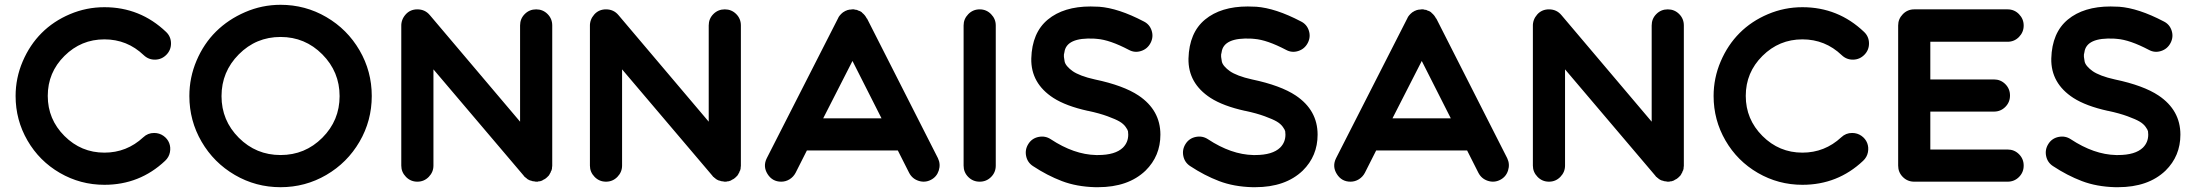

<svg xmlns="http://www.w3.org/2000/svg" viewBox="-20 -757 9153 800"><path d="M622 -203Q644 -203 661 -191Q678 -179 685 -161Q692 -143 688 -122.5Q684 -102 668 -87Q562 13 415 13Q315 13 229.5 -36.5Q144 -86 94.5 -171.5Q45 -257 45 -357Q45 -432 74.5 -501Q104 -570 153.5 -619.5Q203 -669 271.5 -698Q340 -727 415 -727Q564 -727 672 -624Q692 -605 692.5 -577Q693 -549 673.5 -529Q654 -509 626.5 -508.5Q599 -508 579 -527Q510 -593 415 -593Q318 -593 248.5 -524Q179 -455 179 -357.5Q179 -260 248.5 -190.5Q318 -121 415 -121Q508 -121 577 -185Q596 -203 622 -203Z M1149 -737Q1252 -737 1339.5 -686Q1427 -635 1478 -547.5Q1529 -460 1529 -357Q1529 -254 1478 -166.5Q1427 -79 1339.5 -28Q1252 23 1149 23Q1046 23 958.5 -28Q871 -79 820 -166.5Q769 -254 769 -357Q769 -434 799 -504.5Q829 -575 880 -625.5Q931 -676 1001.5 -706.5Q1072 -737 1149 -737ZM975 -183Q1047 -111 1149 -111Q1251 -111 1323 -183Q1395 -255 1395 -356.5Q1395 -458 1323 -530.5Q1251 -603 1149 -603Q1047 -603 975 -530.5Q903 -458 903 -356.5Q903 -255 975 -183Z M2281 -70Q2281 -67 2281 -66Q2281 -63 2280 -58Q2280 -56 2280 -55Q2279 -51 2278 -47Q2278 -47 2276 -44Q2275 -41 2274 -38Q2273 -36 2272 -35Q2271 -32 2269 -29Q2268 -29 2268 -28Q2268 -27 2267.5 -27Q2267 -27 2267 -26Q2264 -23 2260 -19Q2260 -19 2259 -18Q2256 -15 2253 -13Q2252 -12 2250 -11Q2247 -9 2244 -8Q2242 -6 2241 -6Q2238 -4 2234 -3Q2234 -3 2233 -3Q2232 -3 2232 -2Q2227 -1 2222 -1Q2222 0 2221 0Q2220 0 2219 0Q2215 0 2212 0Q2210 0 2208 -1Q2205 -1 2200 -2Q2197 -2 2197 -3Q2191 -4 2186 -6V-7Q2187 -6 2187 -6H2186Q2185 -7 2185 -7Q2185 -7 2184 -7Q2182 -8 2181 -9Q2179 -10 2177 -11Q2177 -11 2177 -11.5Q2177 -12 2176 -12Q2174 -14 2173 -15Q2172 -15 2171 -16Q2170 -17 2168 -19Q2168 -19 2167.5 -19.5Q2167 -20 2166 -20Q2164 -22 2162 -25Q2162 -25 2162 -25L2163 -24L1786 -468V-67Q1786 -40 1766.5 -20Q1747 0 1719 0Q1691 0 1671.5 -20Q1652 -40 1652 -67V-647Q1651 -675 1670 -696.5Q1689 -718 1719 -718Q1751 -718 1771 -694L2147 -250V-651Q2147 -679 2166.5 -698.5Q2186 -718 2214 -718Q2242 -718 2261.5 -698.5Q2281 -679 2281 -651V-74Q2281 -73 2281 -71.5Q2281 -70 2281 -70Z M3067 -70Q3067 -67 3067 -66Q3067 -63 3066 -58Q3066 -56 3066 -55Q3065 -51 3064 -47Q3064 -47 3062 -44Q3061 -41 3060 -38Q3059 -36 3058 -35Q3057 -32 3055 -29Q3054 -29 3054 -28Q3054 -27 3053.5 -27Q3053 -27 3053 -26Q3050 -23 3046 -19Q3046 -19 3045 -18Q3042 -15 3039 -13Q3038 -12 3036 -11Q3033 -9 3030 -8Q3028 -6 3027 -6Q3024 -4 3020 -3Q3020 -3 3019 -3Q3018 -3 3018 -2Q3013 -1 3008 -1Q3008 0 3007 0Q3006 0 3005 0Q3001 0 2998 0Q2996 0 2994 -1Q2991 -1 2986 -2Q2983 -2 2983 -3Q2977 -4 2972 -6V-7Q2973 -6 2973 -6H2972Q2971 -7 2971 -7Q2971 -7 2970 -7Q2968 -8 2967 -9Q2965 -10 2963 -11Q2963 -11 2963 -11.5Q2963 -12 2962 -12Q2960 -14 2959 -15Q2958 -15 2957 -16Q2956 -17 2954 -19Q2954 -19 2953.5 -19.5Q2953 -20 2952 -20Q2950 -22 2948 -25Q2948 -25 2948 -25L2949 -24L2572 -468V-67Q2572 -40 2552.5 -20Q2533 0 2505 0Q2477 0 2457.5 -20Q2438 -40 2438 -67V-647Q2437 -675 2456 -696.5Q2475 -718 2505 -718Q2537 -718 2557 -694L2933 -250V-651Q2933 -679 2952.5 -698.5Q2972 -718 3000 -718Q3028 -718 3047.5 -698.5Q3067 -679 3067 -651V-74Q3067 -73 3067 -71.5Q3067 -70 3067 -70Z M3888 -98Q3900 -73 3891.5 -46.5Q3883 -20 3858.5 -7.5Q3834 5 3807.5 -3.5Q3781 -12 3768 -37L3721 -130H3342L3295 -37Q3286 -20 3270 -10Q3254 0 3235 0Q3198 0 3178 -32Q3158 -64 3175 -98L3472 -681Q3472 -682 3474 -685Q3474 -685 3474 -685.5Q3474 -686 3475 -687Q3479 -693 3484 -698Q3485 -699 3485.5 -699.5Q3486 -700 3486 -700Q3488 -702 3489.5 -703Q3491 -704 3493 -706Q3493 -706 3495 -707Q3502 -712 3509 -714Q3511 -715 3511 -715Q3514 -716 3516 -716Q3517 -716 3520 -717Q3520 -717 3521 -717Q3522 -717 3523 -717Q3527 -718 3531 -718Q3531 -718 3531 -718H3532H3533Q3536 -718 3539 -718Q3541 -717 3541 -717Q3545 -717 3548 -716Q3549 -716 3550 -716Q3553 -715 3556 -713Q3557 -713 3559 -712Q3562 -711 3562 -711Q3562 -711 3563 -710.5Q3564 -710 3564 -710Q3565 -709 3566 -709Q3569 -707 3572 -705V-704Q3585 -694 3592 -679Q3592 -680 3592 -680Q3592 -680 3592 -681ZM3410 -264H3653L3532 -503Z M4129 -651V-67Q4129 -39 4109.5 -19.5Q4090 0 4062 0Q4034 0 4014.5 -19.5Q3995 -39 3995 -67V-651Q3995 -678 4014.5 -698Q4034 -718 4062 -718Q4090 -718 4109.5 -698Q4129 -678 4129 -651Z M4815 -196Q4815 -107 4753 -46Q4681 23 4555 23Q4550 23 4544 23Q4466 21 4404.5 -2.5Q4343 -26 4284 -65Q4261 -80 4255.5 -107Q4250 -134 4265 -157.5Q4280 -181 4307.5 -186.5Q4335 -192 4358 -177Q4455 -113 4547 -111Q4552 -111 4555 -111Q4627 -111 4659 -142Q4681 -164 4681 -196Q4681 -204 4680 -210Q4679 -216 4670 -228.5Q4661 -241 4645 -250.5Q4629 -260 4595 -272.5Q4561 -285 4514 -295H4513Q4422 -315 4369 -349Q4275 -410 4277 -513Q4280 -621 4346 -675.5Q4412 -730 4524 -730Q4539 -730 4557 -729Q4558 -729 4558.5 -729Q4559 -729 4559 -729Q4640 -723 4745 -668Q4770 -656 4778.5 -629.5Q4787 -603 4774 -578Q4761 -553 4734.5 -544.5Q4708 -536 4684 -549Q4604 -591 4551 -595Q4545 -595 4540 -596Q4423 -602 4415 -539Q4412 -530 4413 -520Q4414 -510 4416 -500.5Q4418 -491 4427 -480.5Q4436 -470 4449.5 -460.5Q4463 -451 4486.5 -442Q4510 -433 4542 -426Q4661 -401 4724 -359Q4815 -298 4815 -196Z M5470 -196Q5470 -107 5408 -46Q5336 23 5210 23Q5205 23 5199 23Q5121 21 5059.5 -2.5Q4998 -26 4939 -65Q4916 -80 4910.5 -107Q4905 -134 4920 -157.5Q4935 -181 4962.5 -186.5Q4990 -192 5013 -177Q5110 -113 5202 -111Q5207 -111 5210 -111Q5282 -111 5314 -142Q5336 -164 5336 -196Q5336 -204 5335 -210Q5334 -216 5325 -228.5Q5316 -241 5300 -250.5Q5284 -260 5250 -272.5Q5216 -285 5169 -295H5168Q5077 -315 5024 -349Q4930 -410 4932 -513Q4935 -621 5001 -675.5Q5067 -730 5179 -730Q5194 -730 5212 -729Q5213 -729 5213.5 -729Q5214 -729 5214 -729Q5295 -723 5400 -668Q5425 -656 5433.5 -629.5Q5442 -603 5429 -578Q5416 -553 5389.5 -544.5Q5363 -536 5339 -549Q5259 -591 5206 -595Q5200 -595 5195 -596Q5078 -602 5070 -539Q5067 -530 5068 -520Q5069 -510 5071 -500.5Q5073 -491 5082 -480.5Q5091 -470 5104.5 -460.5Q5118 -451 5141.5 -442Q5165 -433 5197 -426Q5316 -401 5379 -359Q5470 -298 5470 -196Z M6260 -98Q6272 -73 6263.5 -46.5Q6255 -20 6230.5 -7.5Q6206 5 6179.5 -3.5Q6153 -12 6140 -37L6093 -130H5714L5667 -37Q5658 -20 5642 -10Q5626 0 5607 0Q5570 0 5550 -32Q5530 -64 5547 -98L5844 -681Q5844 -682 5846 -685Q5846 -685 5846 -685.5Q5846 -686 5847 -687Q5851 -693 5856 -698Q5857 -699 5857.5 -699.5Q5858 -700 5858 -700Q5860 -702 5861.5 -703Q5863 -704 5865 -706Q5865 -706 5867 -707Q5874 -712 5881 -714Q5883 -715 5883 -715Q5886 -716 5888 -716Q5889 -716 5892 -717Q5892 -717 5893 -717Q5894 -717 5895 -717Q5899 -718 5903 -718Q5903 -718 5903 -718H5904H5905Q5908 -718 5911 -718Q5913 -717 5913 -717Q5917 -717 5920 -716Q5921 -716 5922 -716Q5925 -715 5928 -713Q5929 -713 5931 -712Q5934 -711 5934 -711Q5934 -711 5935 -710.5Q5936 -710 5936 -710Q5937 -709 5938 -709Q5941 -707 5944 -705V-704Q5957 -694 5964 -679Q5964 -680 5964 -680Q5964 -680 5964 -681ZM5782 -264H6025L5904 -503Z M6996 -70Q6996 -67 6996 -66Q6996 -63 6995 -58Q6995 -56 6995 -55Q6994 -51 6993 -47Q6993 -47 6991 -44Q6990 -41 6989 -38Q6988 -36 6987 -35Q6986 -32 6984 -29Q6983 -29 6983 -28Q6983 -27 6982.5 -27Q6982 -27 6982 -26Q6979 -23 6975 -19Q6975 -19 6974 -18Q6971 -15 6968 -13Q6967 -12 6965 -11Q6962 -9 6959 -8Q6957 -6 6956 -6Q6953 -4 6949 -3Q6949 -3 6948 -3Q6947 -3 6947 -2Q6942 -1 6937 -1Q6937 0 6936 0Q6935 0 6934 0Q6930 0 6927 0Q6925 0 6923 -1Q6920 -1 6915 -2Q6912 -2 6912 -3Q6906 -4 6901 -6V-7Q6902 -6 6902 -6H6901Q6900 -7 6900 -7Q6900 -7 6899 -7Q6897 -8 6896 -9Q6894 -10 6892 -11Q6892 -11 6892 -11.5Q6892 -12 6891 -12Q6889 -14 6888 -15Q6887 -15 6886 -16Q6885 -17 6883 -19Q6883 -19 6882.5 -19.5Q6882 -20 6881 -20Q6879 -22 6877 -25Q6877 -25 6877 -25L6878 -24L6501 -468V-67Q6501 -40 6481.5 -20Q6462 0 6434 0Q6406 0 6386.5 -20Q6367 -40 6367 -67V-647Q6366 -675 6385 -696.5Q6404 -718 6434 -718Q6466 -718 6486 -694L6862 -250V-651Q6862 -679 6881.5 -698.5Q6901 -718 6929 -718Q6957 -718 6976.5 -698.5Q6996 -679 6996 -651V-74Q6996 -73 6996 -71.5Q6996 -70 6996 -70Z M7697 -203Q7719 -203 7736 -191Q7753 -179 7760 -161Q7767 -143 7763 -122.5Q7759 -102 7743 -87Q7637 13 7490 13Q7390 13 7304.5 -36.5Q7219 -86 7169.5 -171.5Q7120 -257 7120 -357Q7120 -432 7149.5 -501Q7179 -570 7228.5 -619.5Q7278 -669 7346.5 -698Q7415 -727 7490 -727Q7639 -727 7747 -624Q7767 -605 7767.5 -577Q7768 -549 7748.5 -529Q7729 -509 7701.5 -508.5Q7674 -508 7654 -527Q7585 -593 7490 -593Q7393 -593 7323.5 -524Q7254 -455 7254 -357.5Q7254 -260 7323.5 -190.5Q7393 -121 7490 -121Q7583 -121 7652 -185Q7671 -203 7697 -203Z M8345 -134Q8373 -134 8392.5 -114.5Q8412 -95 8412 -67Q8412 -39 8392.5 -19.5Q8373 0 8345 0H7956Q7928 0 7908.5 -19.5Q7889 -39 7889 -67V-651Q7889 -678 7908.5 -698Q7928 -718 7956 -718H8345Q8373 -718 8392.5 -698Q8412 -678 8412 -650.5Q8412 -623 8392.5 -603Q8373 -583 8345 -583H8023V-426H8288Q8316 -426 8335.5 -406.5Q8355 -387 8355 -359Q8355 -331 8335.5 -311.5Q8316 -292 8288 -292H8023V-134Z M9065 -196Q9065 -107 9003 -46Q8931 23 8805 23Q8800 23 8794 23Q8716 21 8654.5 -2.5Q8593 -26 8534 -65Q8511 -80 8505.5 -107Q8500 -134 8515 -157.5Q8530 -181 8557.5 -186.5Q8585 -192 8608 -177Q8705 -113 8797 -111Q8802 -111 8805 -111Q8877 -111 8909 -142Q8931 -164 8931 -196Q8931 -204 8930 -210Q8929 -216 8920 -228.5Q8911 -241 8895 -250.5Q8879 -260 8845 -272.5Q8811 -285 8764 -295H8763Q8672 -315 8619 -349Q8525 -410 8527 -513Q8530 -621 8596 -675.5Q8662 -730 8774 -730Q8789 -730 8807 -729Q8808 -729 8808.5 -729Q8809 -729 8809 -729Q8890 -723 8995 -668Q9020 -656 9028.5 -629.5Q9037 -603 9024 -578Q9011 -553 8984.5 -544.5Q8958 -536 8934 -549Q8854 -591 8801 -595Q8795 -595 8790 -596Q8673 -602 8665 -539Q8662 -530 8663 -520Q8664 -510 8666 -500.5Q8668 -491 8677 -480.5Q8686 -470 8699.5 -460.5Q8713 -451 8736.5 -442Q8760 -433 8792 -426Q8911 -401 8974 -359Q9065 -298 9065 -196Z"/></svg>

Font: Multiround Pro
Style: Regular
Weight: 400
Designer: Ivan Filipov, Sasha Pavljenko
Version: Version 1.005;Fontself Maker 3.5.4